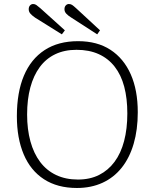

<svg xmlns="http://www.w3.org/2000/svg" viewBox="-20 -922 769 956"><path d="M363 14Q266 14 199 -29.5Q132 -73 98 -153.5Q64 -234 64 -343Q64 -462 99 -545Q134 -628 202 -672.5Q270 -717 369 -717Q464 -717 530 -674Q596 -631 631 -552Q666 -473 666 -363Q666 -276 645.5 -206Q625 -136 586 -87Q547 -38 490.5 -12Q434 14 363 14ZM368 -28Q428 -28 473.5 -51Q519 -74 550.5 -116.5Q582 -159 598 -220Q614 -281 614 -357Q614 -432 598.5 -490.5Q583 -549 551 -590Q519 -631 471.5 -652.5Q424 -674 361 -674Q301 -674 255 -652Q209 -630 178 -588Q147 -546 131 -486.5Q115 -427 115 -352Q115 -278 131.5 -218Q148 -158 180 -115.5Q212 -73 259.5 -50.5Q307 -28 368 -28ZM464 -751 334 -835Q318 -845 309.5 -854.5Q301 -864 301 -876Q301 -888 307.5 -895Q314 -902 323 -902Q332 -902 339 -897.5Q346 -893 359 -881L478 -771ZM288 -751 155 -834Q139 -845 131 -854.5Q123 -864 123 -876Q123 -888 129.5 -895Q136 -902 145 -902Q154 -902 161 -897Q168 -892 181 -881L303 -771Z"/></svg>

Font: Literata 18pt ExtraLight
Style: Regular
Weight: 250
Designer: Latin by Veronika Burian and Jose Scaglione. Greek by Irene Vlachou. Cyrillic by Vera Evstafieva.
Foundry: TypeTogether
Version: Version 3.103;gftools[0.9.29]